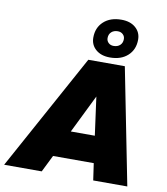

<svg xmlns="http://www.w3.org/2000/svg" viewBox="-138 -1005 947 1087"><g transform="rotate(10 336.0 -462.0)"><path d="M-40 0 326 -668H536L668 0H472L458 -97H224L176 0ZM299 -251H437L407 -471ZM444 -702Q393 -702 362.5 -728.5Q332 -755 332 -797Q332 -854 370 -889Q408 -924 472 -924Q523 -924 553.5 -897.5Q584 -871 584 -829Q584 -772 546 -737Q508 -702 444 -702ZM453 -770Q476 -770 490 -783Q504 -796 504 -818Q504 -834 492.5 -845Q481 -856 463 -856Q440 -856 426 -843Q412 -830 412 -808Q412 -792 423.5 -781Q435 -770 453 -770Z"/></g></svg>

Font: Gantari Black
Style: Italic
Weight: 900
Italic angle: -10°
Version: Version 1.000